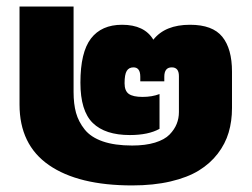

<svg xmlns="http://www.w3.org/2000/svg" viewBox="-20 -560 773 590"><path d="M386.2 9.8Q220.7 9.8 130.4 -52.7Q40 -115.2 40 -238.8V-540H206.1V-276.9Q206.1 -240.7 213.6 -213.4Q221.2 -186 240.2 -162.1Q259.3 -138.2 295.9 -125.5Q332.5 -112.8 386.2 -112.8Q426.8 -112.8 456.3 -121.8Q485.8 -130.9 501 -146.5Q516.1 -162.1 522.9 -179.2Q529.8 -196.3 529.8 -215.8V-326.2Q529.8 -353 507.8 -353Q484.9 -353 484.9 -324.2V-310.1H411.1V-324.2Q411.1 -353 390.1 -353Q376 -353 369.4 -342Q362.8 -331.1 362.8 -304.2Q362.8 -280.8 375.7 -271.5Q388.7 -262.2 418 -262.2Q447.3 -262.2 470.2 -271V-164.1Q436 -145 378.9 -145Q303.2 -145 265.1 -182.1Q227.1 -219.2 227.1 -306.2Q227.1 -399.4 259.5 -441.7Q292 -483.9 355 -483.9Q423.8 -483.9 451.2 -438Q487.3 -483.9 564 -483.9Q633.3 -483.9 663.1 -447Q692.9 -410.2 692.9 -339.8V-228Q692.9 -187.5 682.6 -152.8Q672.4 -118.2 649.2 -87.9Q626 -57.6 591.1 -36.1Q556.2 -14.6 503.9 -2.4Q451.7 9.8 386.2 9.8Z"/></svg>

Font: Kanit ExtraBold
Style: Regular
Weight: 800
Designer: Katatrad Team
Foundry: CadsonDemak
Version: Version 1.000;PS 001.000;hotconv 1.0.88;makeotf.lib2.5.64775